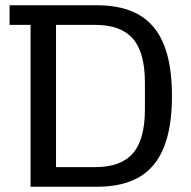

<svg xmlns="http://www.w3.org/2000/svg" viewBox="-20 -710 727 730"><path d="M96.2 0V-615.4H16.4V-690H349.6Q445 -690 508.1 -653.9Q571.2 -617.9 602.5 -541.7Q633.8 -465.6 633.8 -344.8Q633.8 -225 602.5 -148.5Q571.2 -72 508.1 -36Q445 0 349.6 0ZM193 -74.6H342.1Q439.2 -74.6 485.1 -126.9Q531 -179.2 531 -295.2V-394.8Q531 -510.8 485.1 -563.1Q439.2 -615.4 342.1 -615.4H193Z"/></svg>

Font: Mozilla Headline ExtraLight
Style: Regular
Weight: 200
Designer: Studio DRAMA
Foundry: Studio DRAMA
Version: Version 1.000